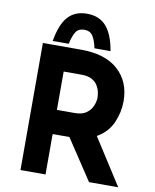

<svg xmlns="http://www.w3.org/2000/svg" viewBox="-100 -1020 886 1095"><g transform="rotate(10 343.0 -472.0)"><path d="M318 -736Q457 -736 531.5 -668.5Q606 -601 606 -488Q606 -425 579.5 -364Q553 -303 490 -267L661 0H492L337 -234H240V0H95V-736ZM343 -374Q387 -374 411.5 -392.5Q436 -411 446 -436.5Q456 -462 456 -483Q456 -495 452.5 -513.5Q449 -532 438 -551Q427 -570 404.5 -583Q382 -596 344 -596H240V-374ZM315 -944Q386 -944 426.5 -898Q467 -852 483 -757H390Q381 -800 365.5 -825.5Q350 -851 315 -851Q280 -851 265 -825.5Q250 -800 241 -757H148Q165 -855 205 -899.5Q245 -944 315 -944Z"/></g></svg>

Font: Synthetic
Style: Bold
Weight: 700
Designer: Santiago Orozco
Foundry: Typemade
Version: Version 2.000; ttfautohint (v1.8.4.7-5d5b)